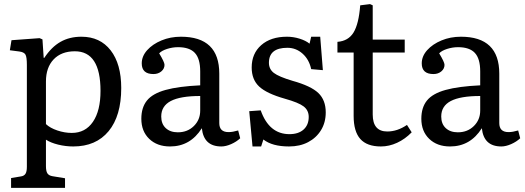

<svg xmlns="http://www.w3.org/2000/svg" viewBox="-20 -700 2561 936"><path d="M34 216V168L82 160Q97 158 104 147.5Q111 137 111 113V-384Q111 -422 104 -434Q97 -446 74 -449L28 -455L36 -504L173 -514L187 -508L193 -418H196Q231 -471 275 -496Q319 -521 377 -521Q468 -521 519.5 -454.5Q571 -388 571 -271Q571 -135 509.5 -60.5Q448 14 337 14Q300 14 263.5 5Q227 -4 204 -19V110Q204 134 211 145Q218 156 236 159L297 169V216ZM330 -52Q396 -52 433 -106Q470 -160 470 -257Q470 -450 345 -450Q279 -450 241.5 -410.5Q204 -371 204 -303V-95Q224 -76 259.5 -64Q295 -52 330 -52Z M809 14Q746 14 707.5 -23Q669 -60 669 -121Q669 -176 696.5 -210Q724 -244 787 -261.5Q850 -279 956 -284V-352Q956 -414 930 -442Q904 -470 848 -470Q821 -470 794.5 -461.5Q768 -453 756 -440Q782 -397 782 -384Q782 -365 766.5 -352Q751 -339 728 -339Q671 -339 671 -391Q671 -426 697.5 -455.5Q724 -485 767.5 -503Q811 -521 862 -521Q1049 -521 1049 -341V-100Q1049 -56 1094 -56Q1105 -56 1116 -58Q1127 -60 1141 -64L1151 -26Q1133 -9 1107 2.5Q1081 14 1059 14Q973 14 964 -75Q908 14 809 14ZM847 -55Q894 -55 925 -85.5Q956 -116 956 -161V-232Q859 -232 812.5 -207.5Q766 -183 766 -132Q766 -96 788 -75.5Q810 -55 847 -55Z M1211 14 1195 -158 1251 -162Q1292 -46 1391 -46Q1435 -46 1460 -68.5Q1485 -91 1485 -130Q1485 -162 1460.5 -181Q1436 -200 1368 -219Q1280 -244 1243.5 -278Q1207 -312 1207 -371Q1207 -439 1253.5 -480Q1300 -521 1379 -521Q1410 -521 1440.5 -511.5Q1471 -502 1489 -487L1497 -521H1541L1554 -358L1497 -363Q1487 -410 1455 -438.5Q1423 -467 1381 -467Q1291 -467 1291 -394Q1291 -363 1315 -344.5Q1339 -326 1406 -306Q1496 -281 1532 -246.5Q1568 -212 1568 -152Q1568 -103 1545 -65.5Q1522 -28 1482 -7Q1442 14 1389 14Q1307 14 1264 -20L1253 14Z M1837 14Q1769 14 1736.5 -22.5Q1704 -59 1704 -135V-444H1625V-496Q1678 -500 1703.5 -541.5Q1729 -583 1736 -674L1784 -680L1797 -674V-507H1953V-444H1797V-142Q1797 -59 1868 -59Q1917 -59 1964 -91L1987 -55Q1955 -22 1916 -4Q1877 14 1837 14Z M2174 14Q2111 14 2072.5 -23Q2034 -60 2034 -121Q2034 -176 2061.5 -210Q2089 -244 2152 -261.5Q2215 -279 2321 -284V-352Q2321 -414 2295 -442Q2269 -470 2213 -470Q2186 -470 2159.5 -461.5Q2133 -453 2121 -440Q2147 -397 2147 -384Q2147 -365 2131.5 -352Q2116 -339 2093 -339Q2036 -339 2036 -391Q2036 -426 2062.5 -455.5Q2089 -485 2132.5 -503Q2176 -521 2227 -521Q2414 -521 2414 -341V-100Q2414 -56 2459 -56Q2470 -56 2481 -58Q2492 -60 2506 -64L2516 -26Q2498 -9 2472 2.5Q2446 14 2424 14Q2338 14 2329 -75Q2273 14 2174 14ZM2212 -55Q2259 -55 2290 -85.5Q2321 -116 2321 -161V-232Q2224 -232 2177.5 -207.5Q2131 -183 2131 -132Q2131 -96 2153 -75.5Q2175 -55 2212 -55Z"/></svg>

Font: Literata 12pt
Style: Regular
Weight: 400
Designer: Latin by Veronika Burian and Jose Scaglione. Greek by Irene Vlachou. Cyrillic by Vera Evstafieva.
Foundry: TypeTogether
Version: Version 3.002